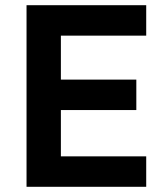

<svg xmlns="http://www.w3.org/2000/svg" viewBox="-20 -718 640 738"><path d="M82 0V-698H542V-581H214V-412H504V-295H214V-117H542V0Z"/></svg>

Font: IBM Plex Sans Thai SemiBold
Style: Regular
Weight: 600
Designer: Mike Abbink, Paul van der Laan, Pieter van Rosmalen, Ben Mitchell, Mark Frömberg
Foundry: Bold Monday
Version: Version 1.1